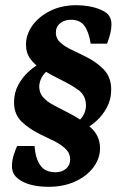

<svg xmlns="http://www.w3.org/2000/svg" viewBox="-20 -606 476 739"><path d="M167 113Q139 113 114 108.5Q89 104 69 94Q45 82 35 66.5Q25 51 26 29Q27 9 33 -10Q39 -29 46 -44H113Q116 2 134.5 29.5Q153 57 194 57Q218 57 234 43.5Q250 30 250 8Q250 -16 233 -32.5Q216 -49 190.5 -62Q165 -75 139 -87Q93 -109 63.5 -137.5Q34 -166 34 -212Q34 -249 50.5 -279.5Q67 -310 92.5 -332.5Q118 -355 143 -366L173 -343Q148 -324 139.5 -306Q131 -288 131 -273Q131 -248 146.5 -231Q162 -214 186 -201.5Q210 -189 235 -176Q288 -150 326.5 -117.5Q365 -85 365 -35Q365 4 339.5 38Q314 72 269.5 92.5Q225 113 167 113ZM300 -106 270 -129Q295 -149 303 -166.5Q311 -184 311 -199Q311 -239 280.5 -260.5Q250 -282 208 -302Q174 -319 144.5 -337Q115 -355 97.5 -378.5Q80 -402 80 -434Q80 -473 104.5 -507.5Q129 -542 173 -564Q217 -586 274 -586Q299 -586 324 -581.5Q349 -577 369 -568Q392 -558 400.5 -544.5Q409 -531 409 -511Q409 -496 404.5 -477Q400 -458 392 -438H329Q322 -483 305 -506.5Q288 -530 253 -530Q228 -530 211.5 -516.5Q195 -503 195 -480Q195 -458 212 -442.5Q229 -427 254.5 -415Q280 -403 304 -391Q350 -369 379 -339Q408 -309 408 -261Q408 -224 392 -193.5Q376 -163 351 -140.5Q326 -118 300 -106Z"/></svg>

Font: Yrsa
Style: Italic
Weight: 400
Italic angle: -7.10001°
Designer: Anna Giedrys (Yrsa+Rasa design), David Brezina (Yrsa art-direction, Rasa art-direction, design)
Foundry: Rosetta Type Foundry
Version: Version 2.004